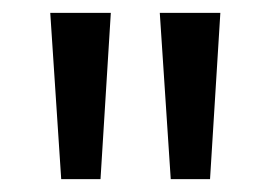

<svg xmlns="http://www.w3.org/2000/svg" viewBox="-20 -734 419 298"><path d="M152 -714 136 -456H75L58 -714ZM322 -714 306 -456H245L228 -714Z"/></svg>

Font: Noto Sans Lao UI ExtCond
Style: Regular
Weight: 400
Width: 2
Designer: Monotype Design Team
Foundry: Monotype Imaging Inc.
Version: Version 2.000; ttfautohint (v1.8.4.7-5d5b)